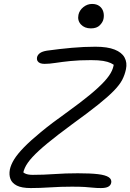

<svg xmlns="http://www.w3.org/2000/svg" viewBox="-20 -947 661 974"><path d="M136 7Q90 7 65.5 -5.5Q41 -18 33 -39Q25 -60 30 -87Q35 -111 51.5 -138Q68 -165 101 -199Q134 -233 188 -277.5Q242 -322 322 -379Q390 -428 436 -466Q482 -504 509.5 -534Q537 -564 548 -589Q559 -614 558 -637L567 -610Q557 -620 542 -627Q527 -634 503.5 -638Q480 -642 442 -642Q382 -642 338 -637.5Q294 -633 262 -628Q230 -623 206 -623Q193 -623 184 -626.5Q175 -630 170.5 -637.5Q166 -645 168 -657Q171 -669 182.5 -677.5Q194 -686 218 -690Q283 -699 344.5 -704.5Q406 -710 464 -710Q525 -710 561.5 -695.5Q598 -681 612 -655Q626 -629 619 -596Q613 -567 600 -542Q587 -517 558.5 -487.5Q530 -458 479 -417Q428 -376 345 -316Q269 -260 220.5 -220Q172 -180 144.5 -150Q117 -120 106 -95Q95 -70 94 -44L83 -92Q91 -76 105 -68Q119 -60 146 -60Q200 -60 256.5 -64Q313 -68 375 -68Q439 -68 477 -63.5Q515 -59 531.5 -48Q548 -37 544 -19Q541 -6 528.5 0.5Q516 7 492 7Q469 7 451 5Q433 3 409.5 1.5Q386 0 345 0Q288 0 235 3.5Q182 7 136 7ZM441 -803Q409 -803 390.5 -823Q372 -843 378 -872Q383 -895 403 -911Q423 -927 447 -927Q470 -927 484.5 -916Q499 -905 504 -887.5Q509 -870 505 -851Q502 -835 486.5 -819Q471 -803 441 -803Z"/></svg>

Font: Shantell Sans Light
Style: Italic
Weight: 300
Italic angle: -11°
Designer: Stephen Nixon, Anya Danilova, Shantell Martin
Foundry: Arrow Type
Version: Version 1.008;[ac192a2d6]